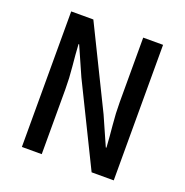

<svg xmlns="http://www.w3.org/2000/svg" viewBox="-120 -763 839 872"><g transform="rotate(20 300.0 -327.5)"><path d="M78 0V-655H185L376 -266L437 -128H440Q437 -178 431.5 -233.5Q426 -289 426 -343V-655H522V0H415L224 -389L163 -527H160Q163 -476 168.5 -421.5Q174 -367 174 -314V0Z"/></g></svg>

Font: SauceCodePro Nerd Font Mono
Style: Regular
Weight: 500
Monospace: yes
Designer: Paul D. Hunt, Teo Tuominen
Foundry: Adobe Systems Incorporated
Version: Version 2.030;PS 1.000;hotconv 16.6.51;makeotf.lib2.5.65220;